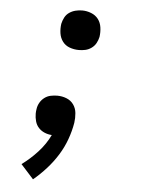

<svg xmlns="http://www.w3.org/2000/svg" viewBox="-53 -580 606 827"><g transform="rotate(5 250.0 -166.5)"><path d="M269 -367Q248 -367 229 -374Q210 -381 198.5 -396.5Q187 -412 184 -432Q181 -452 184 -473Q187 -487 194 -500.5Q201 -514 213.5 -522.5Q226 -531 240.5 -534.5Q255 -538 269 -538Q289 -538 308 -530.5Q327 -523 338.5 -508Q350 -493 353 -472.5Q356 -452 353 -431Q350 -417 343 -404Q336 -391 323.5 -382Q311 -373 297 -370Q283 -367 269 -367ZM121 205 66 144Q103 117 134.5 82.5Q166 48 185 8Q168 7 153 0.5Q138 -6 127.5 -17.5Q117 -29 112.5 -45Q108 -61 108 -78Q108 -83 108.5 -88Q109 -93 110 -99Q112 -113 119.5 -126Q127 -139 139 -148Q151 -157 165.5 -160Q180 -163 194 -163Q215 -163 234 -155.5Q253 -148 264.5 -132Q276 -116 278 -95Q280 -74 277 -53Q271 -17 258 19Q245 55 224.5 88Q204 121 177.5 150.5Q151 180 121 205Z"/></g></svg>

Font: Iosevka Curly Medium Oblique
Style: Regular
Weight: 500
Italic angle: -9°
Monospace: yes
Designer: Belleve Invis
Foundry: Belleve Invis
Version: Version 11.1.0; ttfautohint (v1.8.3)